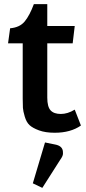

<svg xmlns="http://www.w3.org/2000/svg" viewBox="-20 -629 417 930"><path d="M144 -609H209V-503H342L332 -419H209V-156Q209 -112 225 -94.5Q241 -77 274.5 -77Q308 -77 342 -98L372 -21Q322 14 245 14Q200 14 169 2.5Q138 -9 123 -23Q108 -37 100 -64Q92 -91 91 -106.5Q90 -122 90 -152V-419H19L29 -492Q76 -496 100 -525.5Q124 -555 144 -609ZM198 61 247 71Q279 77 284 100Q285 104 285 115.5Q285 127 271 146L185 281L139 259Z"/></svg>

Font: Bree Serif
Style: Regular
Weight: 400
Designer: Veronika Burian, Jos Scaglione
Foundry: TypeTogether
Version: Version 1.002